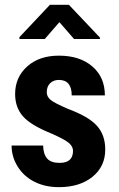

<svg xmlns="http://www.w3.org/2000/svg" viewBox="-20 -770 494 800"><path d="M284.2 -141.6Q284.2 -159.2 267.3 -174.1Q250.5 -189 192.4 -214.4Q106.9 -249 75 -286.1Q43 -323.2 43 -378.4Q43 -447.8 93 -492.9Q143.1 -538.1 225.6 -538.1Q312.5 -538.1 364.7 -493.2Q417 -448.2 417 -372.6H278.8Q278.8 -437 225.1 -437Q203.1 -437 189 -423.3Q174.8 -409.7 174.8 -385.3Q174.8 -367.7 190.4 -354.2Q206.1 -340.8 264.2 -315.9Q348.6 -284.7 383.5 -246.3Q418.5 -208 418.5 -147Q418.5 -76.2 365.2 -33.2Q312 9.8 225.6 9.8Q167.5 9.8 123 -12.9Q78.6 -35.6 53.5 -76.2Q28.3 -116.7 28.3 -163.6H159.7Q160.6 -127.4 176.5 -109.4Q192.4 -91.3 228.5 -91.3Q284.2 -91.3 284.2 -141.6ZM396.5 -613.3V-607.4H288.6L227.5 -677.7L166.5 -607.4H61V-615.2L188 -750H267.1Z"/></svg>

Font: Roboto Condensed
Style: Bold
Weight: 700
Designer: Google
Version: Version 2.134; 2016